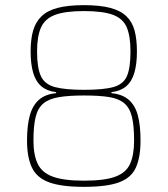

<svg xmlns="http://www.w3.org/2000/svg" viewBox="-20 -718 651 746"><path d="M306 -698Q368 -698 408 -687.5Q448 -677 471 -655Q494 -633 503 -599Q512 -565 512 -518Q512 -469 502 -435Q492 -401 470 -382.5Q448 -364 413 -360V-356Q455 -352 480 -330.5Q505 -309 515.5 -270Q526 -231 526 -172Q526 -107 508 -67Q490 -27 442.5 -9.5Q395 8 306 8Q219 8 171 -9.5Q123 -27 104 -67Q85 -107 85 -172Q85 -231 96 -270Q107 -309 131.5 -330.5Q156 -352 198 -356V-360Q163 -364 141 -382.5Q119 -401 109 -435Q99 -469 99 -518Q99 -565 108.5 -598.5Q118 -632 141 -654.5Q164 -677 204.5 -687.5Q245 -698 306 -698ZM307 -347Q247 -347 208.5 -340.5Q170 -334 148.5 -316Q127 -298 118.5 -263.5Q110 -229 110 -172Q110 -116 126.5 -81.5Q143 -47 185.5 -31.5Q228 -16 306 -16Q386 -16 428 -31.5Q470 -47 485.5 -81.5Q501 -116 501 -172Q501 -230 492.5 -264.5Q484 -299 462.5 -317Q441 -335 403.5 -341Q366 -347 307 -347ZM306 -675Q233 -675 193.5 -660Q154 -645 139 -610.5Q124 -576 124 -518Q124 -454 139 -422Q154 -390 194 -379.5Q234 -369 307 -369Q383 -369 421.5 -380Q460 -391 473.5 -423Q487 -455 487 -518Q487 -576 473 -610.5Q459 -645 420 -660Q381 -675 306 -675Z"/></svg>

Font: Exo 2 Thin
Style: Regular
Weight: 250
Designer: Natanael Gama
Foundry: Natanael Gama
Version: Version 2.010